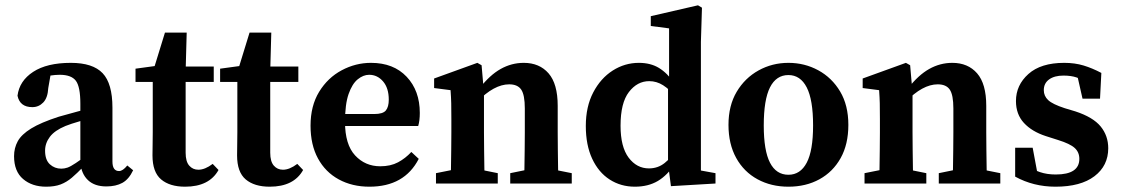

<svg xmlns="http://www.w3.org/2000/svg" viewBox="-20 -692 4226 724"><path d="M154 12Q101 12 67 -17Q33 -46 33 -103Q33 -134 47 -159.5Q61 -185 97.5 -207.5Q134 -230 202 -252Q231 -260 272.5 -271.5Q314 -283 347 -290V-253Q316 -245 281.5 -235Q247 -225 227 -217Q186 -200 168 -176Q150 -152 150 -124Q150 -89 168 -72.5Q186 -56 211 -56Q223 -56 234.5 -60Q246 -64 265.5 -77Q285 -90 319 -115L330 -64H295Q271 -39 251 -22Q231 -5 208.5 3.5Q186 12 154 12ZM381 11Q337 11 312 -12.5Q287 -36 283 -78V-301Q283 -365 266 -387.5Q249 -410 205 -410Q189 -410 169 -407Q149 -404 120 -395L174 -429L162 -360Q160 -323 143 -305.5Q126 -288 102 -288Q55 -288 46 -331Q53 -387 105 -421Q157 -455 247 -455Q330 -455 367 -416Q404 -377 404 -286V-83Q404 -47 429 -47Q443 -47 460 -68L482 -50Q466 -16 441.5 -2.5Q417 11 381 11Z M678 12Q620 12 587.5 -15.5Q555 -43 555 -106Q555 -128 555.5 -147.5Q556 -167 556 -194V-383H491V-433L601 -448L554 -413L602 -569H684L680 -424V-405V-116Q680 -83 693.5 -67.5Q707 -52 728 -52Q753 -52 782 -74L804 -51Q769 12 678 12ZM619 -383V-441H786V-383Z M997 12Q939 12 906.5 -15.5Q874 -43 874 -106Q874 -128 874.5 -147.5Q875 -167 875 -194V-383H810V-433L920 -448L873 -413L921 -569H1003L999 -424V-405V-116Q999 -83 1012.5 -67.5Q1026 -52 1047 -52Q1072 -52 1101 -74L1123 -51Q1088 12 997 12ZM938 -383V-441H1105V-383Z M1373 12Q1308 12 1257.5 -15.5Q1207 -43 1179 -94.5Q1151 -146 1151 -218Q1151 -293 1183.5 -346Q1216 -399 1268.5 -427Q1321 -455 1379 -455Q1464 -455 1513.5 -402.5Q1563 -350 1563 -266Q1563 -237 1557 -217H1204V-262H1391Q1424 -262 1435 -275.5Q1446 -289 1446 -316Q1446 -360 1424.5 -385Q1403 -410 1372 -410Q1350 -410 1329 -393Q1308 -376 1294.5 -337.5Q1281 -299 1281 -232Q1281 -147 1319 -106Q1357 -65 1414 -65Q1453 -65 1481 -80Q1509 -95 1531 -119L1559 -93Q1505 12 1373 12Z M1956 0Q1957 -21 1957.5 -55Q1958 -89 1958.5 -126.5Q1959 -164 1959 -193V-283Q1959 -334 1945.5 -354Q1932 -374 1900 -374Q1843 -374 1779 -308L1772 -360H1789Q1827 -409 1868 -432Q1909 -455 1955 -455Q2014 -455 2048.5 -415.5Q2083 -376 2083 -293V-193Q2083 -164 2083.5 -126.5Q2084 -89 2084.5 -55Q2085 -21 2086 0ZM1624 0V-39L1714 -57H1768L1857 -39V0ZM1679 0Q1680 -21 1680.5 -55.5Q1681 -90 1681.5 -127.5Q1682 -165 1682 -193V-243Q1682 -281 1681.5 -302.5Q1681 -324 1679 -352L1617 -360V-396L1780 -455L1796 -446L1805 -342V-193Q1805 -165 1805.5 -127.5Q1806 -90 1806.5 -55.5Q1807 -21 1808 0ZM1904 0V-39L1992 -57H2046L2136 -39V0Z M2374 12Q2321 12 2279 -15Q2237 -42 2213 -93.5Q2189 -145 2189 -217Q2189 -290 2217 -343.5Q2245 -397 2290.5 -426Q2336 -455 2389 -455Q2433 -455 2464.5 -436Q2496 -417 2524 -377H2545L2536 -320Q2505 -355 2480.5 -370.5Q2456 -386 2428 -386Q2383 -386 2351.5 -345Q2320 -304 2320 -218Q2320 -138 2350.5 -97.5Q2381 -57 2427 -57Q2461 -57 2486.5 -77.5Q2512 -98 2537 -134L2547 -76H2526Q2497 -31 2460.5 -9.5Q2424 12 2374 12ZM2510 10 2499 -75V-369L2503 -380V-585L2434 -594V-631L2612 -672L2627 -663L2623 -534V-49L2678 -39V0Z M2953 12Q2888 12 2836.5 -16Q2785 -44 2756 -96.5Q2727 -149 2727 -221Q2727 -294 2758 -346Q2789 -398 2840.5 -426.5Q2892 -455 2953 -455Q3014 -455 3065.5 -427Q3117 -399 3148 -347Q3179 -295 3179 -221Q3179 -148 3150 -96Q3121 -44 3070 -16Q3019 12 2953 12ZM2953 -33Q2998 -33 3022 -78.5Q3046 -124 3046 -219Q3046 -316 3022 -362.5Q2998 -409 2953 -409Q2907 -409 2883.5 -362.5Q2860 -316 2860 -219Q2860 -124 2883.5 -78.5Q2907 -33 2953 -33Z M3572 0Q3573 -21 3573.5 -55Q3574 -89 3574.5 -126.5Q3575 -164 3575 -193V-283Q3575 -334 3561.5 -354Q3548 -374 3516 -374Q3459 -374 3395 -308L3388 -360H3405Q3443 -409 3484 -432Q3525 -455 3571 -455Q3630 -455 3664.5 -415.5Q3699 -376 3699 -293V-193Q3699 -164 3699.5 -126.5Q3700 -89 3700.5 -55Q3701 -21 3702 0ZM3240 0V-39L3330 -57H3384L3473 -39V0ZM3295 0Q3296 -21 3296.5 -55.5Q3297 -90 3297.5 -127.5Q3298 -165 3298 -193V-243Q3298 -281 3297.5 -302.5Q3297 -324 3295 -352L3233 -360V-396L3396 -455L3412 -446L3421 -342V-193Q3421 -165 3421.5 -127.5Q3422 -90 3422.5 -55.5Q3423 -21 3424 0ZM3520 0V-39L3608 -57H3662L3752 -39V0Z M3960 12Q3877 12 3808 -26V-135H3874L3896 -17L3846 -35V-71Q3875 -52 3901.5 -43Q3928 -34 3961 -34Q4050 -34 4050 -93Q4050 -118 4032.5 -134Q4015 -150 3970 -164L3923 -179Q3871 -196 3841 -228.5Q3811 -261 3811 -311Q3811 -371 3858 -413Q3905 -455 3993 -455Q4033 -455 4066 -445Q4099 -435 4133 -417L4128 -320H4062L4038 -426L4084 -406V-376Q4060 -393 4039.5 -400Q4019 -407 3990 -407Q3956 -407 3936 -392.5Q3916 -378 3916 -352Q3916 -330 3932.5 -314.5Q3949 -299 3995 -284L4035 -272Q4102 -250 4130.5 -215Q4159 -180 4159 -133Q4159 -67 4107 -27.5Q4055 12 3960 12Z"/></svg>

Font: Lisu Bosa Black
Style: Regular
Weight: 900
Designer: David Morse, Annie Olsen, Victor Gaultney, Frank Grießhammer (Latin)
Foundry: SIL International
Version: Version 2.000